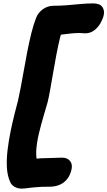

<svg xmlns="http://www.w3.org/2000/svg" viewBox="-20 -839 632 1129"><path d="M106 270Q84 270 65 259Q46 248 39 229Q23 193 20.5 145Q18 97 24.5 43Q31 -11 42 -65Q53 -119 65 -166.5Q77 -214 86 -248Q93 -279 102 -325.5Q111 -372 120.5 -427Q130 -482 141 -538Q152 -594 164.5 -644.5Q177 -695 192 -733Q204 -765 232.5 -785Q261 -805 294 -805Q335 -805 376 -808.5Q417 -812 455 -815.5Q493 -819 527 -819Q566 -819 581 -799Q596 -779 590 -750Q585 -728 571 -703Q557 -678 534 -660.5Q511 -643 480 -643Q472 -643 464 -644Q456 -645 447 -645Q421 -645 386 -641Q362 -638 338 -635Q335 -626 333 -617Q321 -568 311 -514.5Q301 -461 292 -408.5Q283 -356 275 -311.5Q267 -267 260 -238Q251 -206 236.5 -157.5Q222 -109 209 -55Q196 -1 193 48Q192 73 195 94Q218 91 246 91Q273 91 297.5 89.5Q322 88 345 88Q375 88 391 106.5Q407 125 401 155Q391 204 357.5 231.5Q324 259 268 259Q244 259 225.5 259.5Q207 260 190 262Q163 264 143.5 267Q124 270 106 270Z"/></svg>

Font: Shantell Sans Light ExtraBold
Style: Italic
Weight: 800
Italic angle: -11°
Version: Version 1.008;[ac192a2d6]